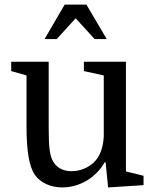

<svg xmlns="http://www.w3.org/2000/svg" viewBox="-20 -810 673 840"><path d="M447 -639 358 -790H263L175 -639H228L311 -730L394 -639ZM29 -540V-499L96 -480V-259C96 -146 108 -81 133 -44C157 -11 201 10 252 10C328 10 399 -32 438 -100H442L453 10L608 0V-41L531 -60V-540H347V-499L434 -480V-213C431 -161 416 -123 389 -98C364 -75 329 -61 293 -61C254 -61 224 -78 209 -110C197 -134 193 -172 193 -257V-540Z"/></svg>

Font: Domine
Style: Regular
Weight: 400
Designer: Pablo Impallari, Rodrigo Fuenzalida, Brenda Gallo
Foundry: Pablo Impallari, Rodrigo Fuenzalida, Brenda Gallo
Version: Version 2.000